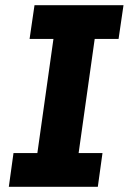

<svg xmlns="http://www.w3.org/2000/svg" viewBox="-20 -720 496 740"><path d="M14 0 32 -130H124L186 -570H94L113 -700H456L437 -570H345L283 -130H375L357 0Z"/></svg>

Font: Finlandica
Style: Italic
Weight: 400
Italic angle: -8°
Designer: Niklas Ekholm, Juho Hiilivirta, Jaakko Suomalainen
Foundry: Helsinki Type Studio
Version: Version 1.064